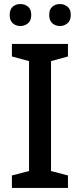

<svg xmlns="http://www.w3.org/2000/svg" viewBox="-20 -932 397 952"><path d="M317 0H39V-62L124 -84V-629L39 -652V-714H317V-652L233 -629V-84L317 -62ZM28 -858Q28 -886 43.5 -899Q59 -912 81 -912Q103 -912 119 -899Q135 -886 135 -858Q135 -830 119 -816.5Q103 -803 81 -803Q59 -803 43.5 -816.5Q28 -830 28 -858ZM224 -858Q224 -886 239.5 -899Q255 -912 277 -912Q298 -912 314.5 -899Q331 -886 331 -858Q331 -830 314.5 -816.5Q298 -803 277 -803Q255 -803 239.5 -816.5Q224 -830 224 -858Z"/></svg>

Font: Noto Sans Myanmar UI Medium
Style: Regular
Weight: 500
Designer: Monotype Design Team
Foundry: Monotype Imaging Inc.
Version: Version 2.103; ttfautohint (v1.8.4.7-5d5b)